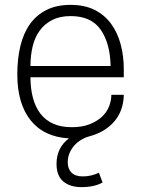

<svg xmlns="http://www.w3.org/2000/svg" viewBox="-20 -559 579 788"><path d="M315 209Q267 209 239.5 185.5Q212 162 212 114Q212 47 263 9Q160 3 105.5 -65.5Q51 -134 51 -254Q51 -317 63.5 -369.5Q76 -422 102.5 -459.5Q129 -497 170.5 -518Q212 -539 270 -539Q327 -539 368 -518.5Q409 -498 435.5 -462Q462 -426 475 -378Q488 -330 488 -276V-242H105Q105 -196 115 -158Q125 -120 145.5 -93Q166 -66 198 -51.5Q230 -37 275 -37Q317 -37 347.5 -49Q378 -61 398 -79.5Q418 -98 427.5 -122Q437 -146 437 -170H488Q488 -146 481 -120.5Q474 -95 458 -72Q442 -49 415 -30Q388 -11 349 0Q332 4 315.5 13.5Q299 23 286.5 36.5Q274 50 266 68Q258 86 258 107Q258 133 273 149Q288 165 320 165Q338 165 354.5 161Q371 157 386 150L401 190Q367 209 315 209ZM434 -288Q432 -382 393 -437.5Q354 -493 270 -493Q226 -493 194.5 -477Q163 -461 143 -433.5Q123 -406 114 -368.5Q105 -331 105 -288Z"/></svg>

Font: Tanohe Sans Light
Style: Regular
Weight: 300
Designer: Village Type and Design LLC & Cristiano Sobral
Foundry: Cooper Hewitt Smithsonian Design Museum
Version: Version 1.00;September 29, 2021;FontCreator 13.0.0.2655 64-b